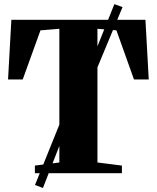

<svg xmlns="http://www.w3.org/2000/svg" viewBox="-20 -839 760 930"><path d="M267.5 -52V-699.5L176 -692L90 -454H19L35 -743H684.5L700.5 -454H629L544 -692L452 -699.5V-52L570.5 -37V0H149V-37ZM149.5 57 327.5 -384 368 -405.5 534 -819 573.5 -804.5 402.5 -394 360 -369 188 71.5Z"/></svg>

Font: Merriweather 96pt Black
Style: Regular
Weight: 900
Version: Version 2.100